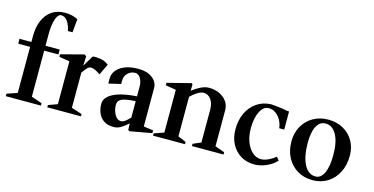

<svg xmlns="http://www.w3.org/2000/svg" viewBox="-81 -1215 3173 1631"><g transform="rotate(15 1506.0 -399.5)"><path d="M21 0V-22L112 -53V-458H8L7 -501H112V-557Q112 -631 136.5 -689.5Q161 -748 209 -781.5Q257 -815 328 -815Q387 -815 439 -789L428 -671H387Q379 -717 356.5 -751.5Q334 -786 299 -786Q270 -786 253 -735Q236 -684 236 -601V-501H361V-458H236V-53L330 -21V0Z M386 0V-20L466 -49V-426L374 -441V-463L577 -516L593 -503L589 -420L647 -517Q677 -521 716.5 -514.5Q756 -508 788 -482L742 -385Q718 -402 697.5 -412Q677 -422 657 -422Q641 -422 626 -406.5Q611 -391 591 -362Q590 -360 589 -359V-50L682 -20V0Z M973 16Q918 16 884.5 -7.5Q851 -31 836 -68.5Q821 -106 821 -147Q821 -190 858.5 -220Q896 -250 959.5 -266.5Q1023 -283 1098 -287V-371Q1098 -418 1079 -447Q1060 -476 1033 -476Q996 -476 969 -450.5Q942 -425 941 -387Q941 -376 941 -367.5Q941 -359 941 -354L835 -329Q834 -338 834 -349Q834 -360 834 -371Q834 -435 892.5 -475.5Q951 -516 1052 -516Q1126 -516 1173 -481Q1220 -446 1220 -391V-55L1305 -43V-19L1111 16L1100 7L1098 -50Q1069 -22 1037.5 -3Q1006 16 973 16ZM1019 -48Q1038 -48 1057 -62.5Q1076 -77 1098 -100V-244Q1022 -242 982.5 -226.5Q943 -211 943 -173Q943 -141 953 -112.5Q963 -84 980 -66Q997 -48 1019 -48Z M1316 0V-20L1402 -50V-426L1310 -441V-463L1519 -516L1527 -506L1526 -451Q1558 -477 1597.5 -496.5Q1637 -516 1670 -516Q1723 -516 1764 -496.5Q1805 -477 1828.5 -443.5Q1852 -410 1852 -366V-50L1936 -20V0H1658V-20L1728 -50V-338Q1728 -394 1703 -428.5Q1678 -463 1639 -463Q1614 -463 1583 -443.5Q1552 -424 1526 -398V-50L1597 -20V0Z M2209 14Q2141 14 2089 -17.5Q2037 -49 2007.5 -105Q1978 -161 1978 -234Q1978 -316 2008 -378.5Q2038 -441 2091.5 -477.5Q2145 -514 2216 -517Q2230 -517 2258 -513.5Q2286 -510 2320 -506Q2338 -502 2353 -499.5Q2368 -497 2379 -497V-338H2335Q2331 -376 2313 -408.5Q2295 -441 2266.5 -461Q2238 -481 2204 -480Q2159 -479 2130.5 -422.5Q2102 -366 2102 -277Q2102 -209 2122 -156.5Q2142 -104 2176 -74Q2210 -44 2254 -44Q2281 -44 2316 -60Q2351 -76 2378 -100L2402 -71Q2369 -34 2315 -10Q2261 14 2209 14Z M2721 15Q2646 15 2588 -19.5Q2530 -54 2497 -115.5Q2464 -177 2464 -257Q2464 -333 2497 -391.5Q2530 -450 2588 -483.5Q2646 -517 2721 -517Q2795 -517 2852.5 -485Q2910 -453 2942.5 -396.5Q2975 -340 2975 -267Q2975 -184 2942.5 -120.5Q2910 -57 2852.5 -21Q2795 15 2721 15ZM2738 -22Q2785 -22 2811.5 -78.5Q2838 -135 2838 -236Q2838 -351 2802.5 -415Q2767 -479 2705 -479Q2656 -479 2628.5 -428Q2601 -377 2601 -285Q2601 -161 2637.5 -91.5Q2674 -22 2738 -22Z"/></g></svg>

Font: Wittgenstein Semibold
Style: Regular
Weight: 600
Designer: Jörg Drees
Foundry: Jörg Drees
Version: Version 1.303; ttfautohint (v1.8.4.7-5d5b)